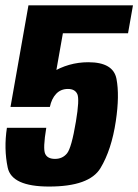

<svg xmlns="http://www.w3.org/2000/svg" viewBox="-20 -695 520 722"><path d="M164.5 6.5Q316 6.5 357.8 -62.8Q399.5 -132 415.5 -239.5Q430 -336 418 -398.5Q406 -461 312 -461Q237.5 -461 173.5 -421.5Q109.5 -382 90.5 -295L167.5 -293Q174 -324 191.2 -342.2Q208.5 -360.5 235.5 -360.5Q262 -360.5 270.8 -341Q279.5 -321.5 265.5 -238Q249 -139 232 -118.2Q215 -97.5 187 -97.5Q158.5 -97.5 149.8 -116.8Q141 -136 154 -214.5H6Q-6 -136 9 -64.8Q24 6.5 164.5 6.5ZM19.5 -293H167.5L216.5 -570H461.5L480 -675H87Z"/></svg>

Font: Anybody Condensed
Style: Bold Italic
Weight: 700
Width: 3
Italic angle: -10°
Version: Version 1.113;gftools[0.9.25]